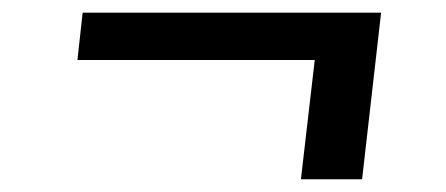

<svg xmlns="http://www.w3.org/2000/svg" viewBox="-20 -442 709 305"><path d="M111.3 -421.9H585.4L555.2 -157.2H458L480 -346.7H103Z"/></svg>

Font: Merriweather Bold
Style: Italic
Weight: 700
Italic angle: -7°
Designer: Eben Sorkin ( eben@eyebytes.com )
Foundry: Eben Sorkin ( eben@eyebytes.com )
Version: Version 1.5; ttfautohint (v0.97) -l 13 -r 13 -G 200 -x 24 -f